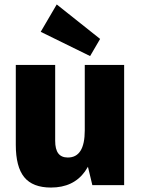

<svg xmlns="http://www.w3.org/2000/svg" viewBox="-20 -832 635 863"><path d="M228 -199Q228 -161 242 -142.5Q256 -124 285 -124Q323 -124 342 -154.5Q361 -185 361 -246L414 -319V-273Q414 -134 362 -61.5Q310 11 209 11Q127 11 89 -35.5Q51 -82 51 -181V-540H228ZM538 0H395L361 -142V-540H538ZM430 -657 385 -580 163 -689 235 -812Z"/></svg>

Font: Pathway Extreme Condensed ExtraBold
Style: Regular
Weight: 800
Width: 3
Version: Version 1.001;gftools[0.9.26]